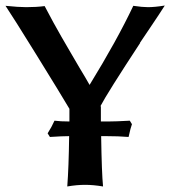

<svg xmlns="http://www.w3.org/2000/svg" viewBox="-22 -671 623 697"><path d="M344.2 -286.1V-230H371.1Q397.9 -230 449.2 -232.9L457 -220.2Q452.1 -207.5 444.8 -173.8Q408.2 -176.8 362.8 -176.8H345.2Q347.2 -43 352.1 5.9Q316.4 0 287.1 0Q256.8 0 222.2 5.9Q227.5 -63 229 -176.8Q204.6 -176.8 159.2 -173.8L150.9 -187Q165.5 -209.5 175.8 -232.9Q197.3 -230 230 -230V-275.9L231.9 -272.9Q196.3 -333 110.6 -471.4Q24.9 -609.9 -2 -649.9Q45.9 -645 73.2 -645Q109.4 -645 140.1 -648.9Q153.8 -622.1 171.4 -590.3Q189 -558.6 200.4 -538.6Q211.9 -518.6 234.9 -479.2Q257.8 -439.9 266.1 -425.8Q275.4 -411.1 286.6 -391.6Q297.9 -372.1 303.2 -362.8Q402.8 -524.9 461.9 -649.9Q495.1 -645 515.1 -645Q540 -645 576.2 -650.9Q558.6 -623 523.2 -570.6Q487.8 -518.1 485.8 -515.1H486.8Q367.2 -333 341.8 -284.2Z"/></svg>

Font: Linear Smooth
Style: Bold
Weight: 700
Designer: Philipp H. Poll, Flanker
Foundry: Philipp H. Poll, reworked by Flanker
Version: Version 1.061 | FøM Fix